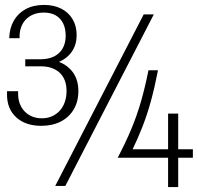

<svg xmlns="http://www.w3.org/2000/svg" viewBox="-20 -759 802 779"><path d="M147.5 -248.5Q83.5 -248.5 46 -282.8Q8.5 -317 8.5 -375V-389H53.5V-377.5Q53.5 -349 65.5 -326.8Q77.5 -304.5 99.2 -291.8Q121 -279 149.5 -279Q172.5 -279 191 -287.2Q209.5 -295.5 222.8 -310.2Q236 -325 243 -345.2Q250 -365.5 250 -389.5Q250 -414 242.8 -432.8Q235.5 -451.5 221.8 -464.2Q208 -477 188.5 -483.5Q169 -490 144.5 -490H82.5V-518.5H143Q176.5 -518.5 199.5 -530Q222.5 -541.5 234.5 -563Q246.5 -584.5 246.5 -614Q246.5 -643.5 236 -664.5Q225.5 -685.5 205.8 -696.8Q186 -708 157.5 -708Q134.5 -708 115.8 -700.5Q97 -693 84 -679Q71 -665 64.8 -646Q58.5 -627 59.5 -604H17.5Q18.5 -644.5 35.8 -674.8Q53 -705 84.2 -722Q115.5 -739 159 -739Q198.5 -739 228.2 -724Q258 -709 274.5 -681.2Q291 -653.5 291 -616Q291 -579 272.5 -551Q254 -523 218.2 -507.2Q182.5 -491.5 130.5 -490L185.5 -516Q236 -509.5 267 -476.2Q298 -443 298 -389.5Q298 -347 279.2 -315.2Q260.5 -283.5 226.8 -266Q193 -248.5 147.5 -248.5ZM204 -4.5 563 -700.5H604L245 -4.5ZM662 0V-154.5L698.5 -119H457.5Q490 -181 512.5 -234.8Q535 -288.5 551.5 -345.5Q568 -402.5 582.5 -474H621Q607.5 -404 592.2 -348.8Q577 -293.5 557.8 -244.2Q538.5 -195 512.5 -141.5L491.5 -153.5H698.5L662 -130.5V-298H703V-130.5L651.5 -153.5H762.5V-119H651.5L703 -154.5V0Z"/></svg>

Font: Russolo 10pt ExtraLight
Style: Regular
Weight: 200
Designer: Micah Stupak-Hahn
Version: Version 1.000